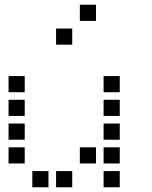

<svg xmlns="http://www.w3.org/2000/svg" viewBox="-20 -804 640 808"><path d="M317 -784Q316 -784 316 -784Q316 -784 316 -783V-717Q316 -716 316 -716Q316 -716 317 -716H383Q384 -716 384 -716Q384 -716 384 -717V-783Q384 -784 384 -784Q384 -784 383 -784ZM217 -684Q216 -684 216 -684Q216 -684 216 -683V-617Q216 -616 216 -616Q216 -616 217 -616H283Q284 -616 284 -616Q284 -616 284 -617V-683Q284 -684 284 -684Q284 -684 283 -684ZM17 -484Q16 -484 16 -484Q16 -484 16 -483V-417Q16 -416 16 -416Q16 -416 17 -416H83Q84 -416 84 -416Q84 -416 84 -417V-483Q84 -484 84 -484Q84 -484 83 -484ZM417 -484Q416 -484 416 -484Q416 -484 416 -483V-417Q416 -416 416 -416Q416 -416 417 -416H483Q484 -416 484 -416Q484 -416 484 -417V-483Q484 -484 484 -484Q484 -484 483 -484ZM17 -384Q16 -384 16 -384Q16 -384 16 -383V-317Q16 -316 16 -316Q16 -316 17 -316H83Q84 -316 84 -316Q84 -316 84 -317V-383Q84 -384 84 -384Q84 -384 83 -384ZM417 -384Q416 -384 416 -384Q416 -384 416 -383V-317Q416 -316 416 -316Q416 -316 417 -316H483Q484 -316 484 -316Q484 -316 484 -317V-383Q484 -384 484 -384Q484 -384 483 -384ZM17 -284Q16 -284 16 -284Q16 -284 16 -283V-217Q16 -216 16 -216Q16 -216 17 -216H83Q84 -216 84 -216Q84 -216 84 -217V-283Q84 -284 84 -284Q84 -284 83 -284ZM417 -284Q416 -284 416 -284Q416 -284 416 -283V-217Q416 -216 416 -216Q416 -216 417 -216H483Q484 -216 484 -216Q484 -216 484 -217V-283Q484 -284 484 -284Q484 -284 483 -284ZM17 -184Q16 -184 16 -184Q16 -184 16 -183V-117Q16 -116 16 -116Q16 -116 17 -116H83Q84 -116 84 -116Q84 -116 84 -117V-183Q84 -184 84 -184Q84 -184 83 -184ZM317 -184Q316 -184 316 -184Q316 -184 316 -183V-117Q316 -116 316 -116Q316 -116 317 -116H383Q384 -116 384 -116Q384 -116 384 -117V-183Q384 -184 384 -184Q384 -184 383 -184ZM417 -184Q416 -184 416 -184Q416 -184 416 -183V-117Q416 -116 416 -116Q416 -116 417 -116H483Q484 -116 484 -116Q484 -116 484 -117V-183Q484 -184 484 -184Q484 -184 483 -184ZM117 -84Q116 -84 116 -84Q116 -84 116 -83V-17Q116 -16 116 -16Q116 -16 117 -16H183Q184 -16 184 -16Q184 -16 184 -17V-83Q184 -84 184 -84Q184 -84 183 -84ZM217 -84Q216 -84 216 -84Q216 -84 216 -83V-17Q216 -16 216 -16Q216 -16 217 -16H283Q284 -16 284 -16Q284 -16 284 -17V-83Q284 -84 284 -84Q284 -84 283 -84ZM417 -84Q416 -84 416 -84Q416 -84 416 -83V-17Q416 -16 416 -16Q416 -16 417 -16H483Q484 -16 484 -16Q484 -16 484 -17V-83Q484 -84 484 -84Q484 -84 483 -84Z"/></svg>

Font: Doto SemiBold
Style: Regular
Weight: 600
Monospace: yes
Version: Version 1.000